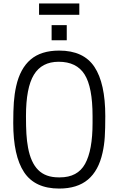

<svg xmlns="http://www.w3.org/2000/svg" viewBox="-20 -1085 689 1116"><path d="M441 -999ZM441 -999H207V-1065H441ZM368 -851ZM368 -851H280V-939H368ZM324 11Q183 11 120 -84Q57 -179 57 -370Q57 -442 60.5 -490.5Q64 -539 74 -584Q97 -687 158 -739Q219 -791 324 -791Q466 -791 529 -696Q592 -601 592 -410Q592 -337 589 -289Q586 -241 576 -197Q553 -93 491 -41Q429 11 324 11ZM328 -54Q431 -54 474.5 -132.5Q518 -211 518 -370V-410Q518 -579 471.5 -652.5Q425 -726 321 -726Q223 -726 177 -650.5Q131 -575 131 -410Q131 -348 133.5 -306.5Q136 -265 143 -227Q159 -140 202 -97Q245 -54 321 -54Z"/></svg>

Font: Tanohe Sans
Style: Regular
Weight: 400
Designer: Village Type and Design LLC & Cristiano Sobral
Foundry: Cooper Hewitt Smithsonian Design Museum
Version: Version 1.00;September 29, 2021;FontCreator 13.0.0.2655 64-b